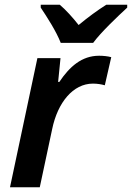

<svg xmlns="http://www.w3.org/2000/svg" viewBox="-20 -786 554 806"><path d="M235 -606H371C403 -650 476 -719 514 -754V-766H426C388 -742 350 -714 310 -681C286 -712 255 -746 231 -766H151V-754C177 -715 216 -655 235 -606ZM22 0H147L199 -244C222 -356 287 -435 370 -435C389 -435 406 -432 420 -428L447 -546C433 -550 413 -552 396 -552C323 -552 272 -506 229 -442H224L234 -542H137Z"/></svg>

Font: Noto Sans SemiBold
Style: Italic
Weight: 600
Italic angle: -12°
Designer: Monotype Design Team
Foundry: Monotype Imaging Inc.
Version: Version 2.013